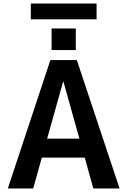

<svg xmlns="http://www.w3.org/2000/svg" viewBox="-20 -1072 724 1092"><path d="M273.4 -787.1V-910.2H411.1V-787.1ZM155.3 -961.9V-1051.8H529.3V-961.9ZM248 -283.2H431.6L340.8 -607.4H338.9ZM217.8 -175.8 168.9 0H24.4L266.6 -730.5H417L660.2 0H510.7L461.9 -175.8Z"/></svg>

Font: Mgen+ 1c bold
Style: Bold
Weight: 700
Designer: [Source Han Sans]
Ryoko NISHIZUKA  (kana & ideographs); Paul D. Hunt (Latin, Greek & Cyrillic); Wenlong ZHANG  (bopomofo
Version: Version 1.059.20150602